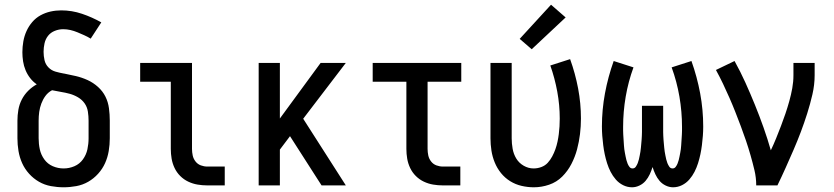

<svg xmlns="http://www.w3.org/2000/svg" viewBox="-20 -787 3540 815"><path d="M250 8Q223 8 196 3Q169 -2 145.5 -15.5Q122 -29 103.5 -49.5Q85 -70 74 -94.5Q63 -119 58.5 -146Q54 -173 54 -200V-275Q54 -298 58 -321Q62 -344 72.5 -364.5Q83 -385 99.5 -401.5Q116 -418 136 -429Q120 -440 108 -455.5Q96 -471 88.5 -489Q81 -507 78 -526.5Q75 -546 75 -565Q75 -588 79 -611Q83 -634 92.5 -655Q102 -676 117 -693.5Q132 -711 152 -722Q172 -733 194.5 -738Q217 -743 240 -743Q285 -743 328 -728.5Q371 -714 410 -692L365 -623Q352 -631 337.5 -637.5Q323 -644 308.5 -650Q294 -656 279 -659.5Q264 -663 248 -663Q248 -663 248 -663Q248 -663 248 -663Q230 -663 212.5 -656Q195 -649 184 -635Q173 -621 169 -603Q165 -585 165 -567Q165 -549 169 -531.5Q173 -514 185.5 -501Q198 -488 215.5 -483Q233 -478 250 -475H251Q277 -470 302.5 -464Q328 -458 352 -447Q376 -436 396 -418Q416 -400 427.5 -377Q439 -354 442.5 -327.5Q446 -301 446 -275V-200Q446 -173 441.5 -146Q437 -119 426 -94.5Q415 -70 396.5 -49.5Q378 -29 354.5 -15.5Q331 -2 304 3Q277 8 250 8ZM250 -72Q274 -72 296 -81.5Q318 -91 332 -110.5Q346 -130 351 -153Q356 -176 356 -200V-275Q356 -294 353 -313.5Q350 -333 339 -348.5Q328 -364 311 -374Q294 -384 275.5 -389Q257 -394 238 -397Q219 -400 201 -404Q184 -395 173 -380Q162 -365 155.5 -347.5Q149 -330 146.5 -312Q144 -294 144 -275V-200Q144 -176 149 -153Q154 -130 168 -110.5Q182 -91 204 -81.5Q226 -72 250 -72Z M860 0Q839 0 818.5 -3.5Q798 -7 779 -16Q760 -25 745 -40Q730 -55 721 -74Q712 -93 708.5 -113.5Q705 -134 705 -155V-440H575V-520H795V-155Q795 -141 798 -127Q801 -113 810 -101.5Q819 -90 832.5 -85Q846 -80 860 -80H934V0Z M1078 0V-520H1168V-284L1341 -520H1448L1267 -283L1448 0H1345L1327 -28L1211 -209L1168 -152V0Z M1860 0Q1839 0 1818.5 -3.5Q1798 -7 1779 -16Q1760 -25 1745 -40Q1730 -55 1721 -74Q1712 -93 1708.5 -113.5Q1705 -134 1705 -155V-440H1562V-520H1938V-440H1795V-155Q1795 -141 1798 -127Q1801 -113 1810 -101.5Q1819 -90 1832.5 -85Q1846 -80 1860 -80H1934V0Z M2246 8Q2220 8 2194 2Q2168 -4 2145.5 -18Q2123 -32 2106.5 -52.5Q2090 -73 2080 -97.5Q2070 -122 2066 -148Q2062 -174 2062 -200V-520H2152V-200Q2152 -178 2156 -155.5Q2160 -133 2171.5 -114Q2183 -95 2203 -83.5Q2223 -72 2245 -72Q2262 -72 2278 -78Q2294 -84 2305 -96Q2316 -108 2324 -123Q2332 -138 2337.5 -153.5Q2343 -169 2346.5 -185.5Q2350 -202 2352 -218Q2354 -234 2355 -250.5Q2356 -267 2356 -284Q2356 -341 2345.5 -398Q2335 -455 2316 -509L2400 -536Q2422 -475 2434 -411.5Q2446 -348 2446 -284Q2446 -251 2442 -218Q2438 -185 2429.5 -153Q2421 -121 2405.5 -91Q2390 -61 2366.5 -37.5Q2343 -14 2311 -3Q2279 8 2246 8ZM2237 -578 2186 -622 2319 -767 2381 -713Z M2663 8Q2643 8 2625 -1Q2607 -10 2594 -25Q2581 -40 2572 -57.5Q2563 -75 2557 -94Q2551 -113 2547 -132Q2543 -151 2540.5 -171Q2538 -191 2536.5 -210.5Q2535 -230 2535 -250Q2535 -321 2548 -391Q2561 -461 2585 -528L2669 -501Q2647 -441 2636 -377Q2625 -313 2625 -248Q2625 -240 2625 -232.5Q2625 -225 2625.5 -217Q2626 -209 2626.5 -201Q2627 -193 2627.5 -185.5Q2628 -178 2628.5 -170Q2629 -162 2630 -154Q2631 -146 2632.5 -138.5Q2634 -131 2635.5 -123Q2637 -115 2639 -107.5Q2641 -100 2644 -92.5Q2647 -85 2652 -78.5Q2657 -72 2665 -72Q2674 -72 2679 -79.5Q2684 -87 2687 -94.5Q2690 -102 2692 -110.5Q2694 -119 2695.5 -127Q2697 -135 2698.5 -143.5Q2700 -152 2700.5 -160Q2701 -168 2702 -176.5Q2703 -185 2703.5 -193.5Q2704 -202 2704.5 -210Q2705 -218 2705 -226.5Q2705 -235 2705 -243.5Q2705 -252 2705 -260V-338H2795V-260Q2795 -252 2795 -243.5Q2795 -235 2795 -226.5Q2795 -218 2795.5 -210Q2796 -202 2796.5 -193.5Q2797 -185 2798 -176.5Q2799 -168 2799.5 -160Q2800 -152 2801.5 -143.5Q2803 -135 2804.5 -127Q2806 -119 2808 -110.5Q2810 -102 2813 -94.5Q2816 -87 2821 -79.5Q2826 -72 2835 -72Q2843 -72 2848 -78.5Q2853 -85 2856 -92.5Q2859 -100 2861 -107.5Q2863 -115 2864.5 -123Q2866 -131 2867.5 -138.5Q2869 -146 2870 -154Q2871 -162 2871.5 -170Q2872 -178 2872.5 -185.5Q2873 -193 2873.5 -201Q2874 -209 2874.5 -217Q2875 -225 2875 -232.5Q2875 -240 2875 -248Q2875 -313 2864 -377Q2853 -441 2831 -501L2915 -528Q2939 -461 2952 -391Q2965 -321 2965 -250Q2965 -230 2963.5 -210.5Q2962 -191 2959.5 -171Q2957 -151 2953 -132Q2949 -113 2943 -94Q2937 -75 2928 -57.5Q2919 -40 2906 -25Q2893 -10 2875 -1Q2857 8 2837 8Q2821 8 2805.5 0.5Q2790 -7 2779.5 -19.5Q2769 -32 2762 -47Q2755 -62 2750 -78Q2745 -62 2738 -47Q2731 -32 2720.5 -19.5Q2710 -7 2694.5 0.5Q2679 8 2663 8Z M3190 0Q3190 -33 3182.5 -64.5Q3175 -96 3166 -127.5Q3157 -159 3146.5 -190Q3136 -221 3124.5 -251.5Q3113 -282 3101 -312.5Q3089 -343 3076 -372.5Q3063 -402 3049 -431.5Q3035 -461 3019 -490L3098 -528Q3123 -483 3144 -436.5Q3165 -390 3184.5 -342Q3204 -294 3221 -246Q3238 -198 3252 -149Q3264 -174 3274.5 -200Q3285 -226 3295 -252Q3305 -278 3314 -304.5Q3323 -331 3330.5 -358Q3338 -385 3343 -412.5Q3348 -440 3348 -468V-520H3438V-468Q3438 -427 3428.5 -386Q3419 -345 3406.5 -305.5Q3394 -266 3379.5 -227.5Q3365 -189 3348.5 -151Q3332 -113 3315 -75Q3298 -37 3280 0Z"/></svg>

Font: Iosevka SS04 Medium
Style: Regular
Weight: 500
Monospace: yes
Designer: Belleve Invis
Foundry: Belleve Invis
Version: Version 19.0.0; ttfautohint (v1.8.4)